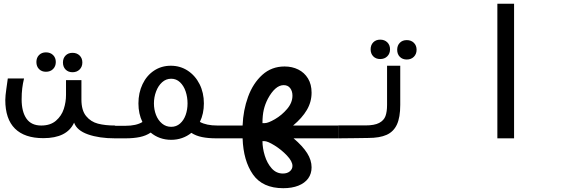

<svg xmlns="http://www.w3.org/2000/svg" viewBox="-20 -745 3040 1034"><path d="M8.5 -206.5Q8.5 -219.5 10 -232.8Q11.5 -246 14 -265L22 -322.5H109.5Q103 -296 99.8 -269.8Q96.5 -243.5 96.5 -210Q96.5 -143.5 122.5 -106.2Q148.5 -69 202 -69Q251.5 -69 281.5 -95Q311.5 -121 323.5 -158.2Q335.5 -195.5 335.5 -233.5V-313.5H418.5V-209Q418.5 -150.5 443.8 -119.8Q469 -89 507.8 -79Q546.5 -69 600 -69V0Q514.5 0 454 -21.2Q393.5 -42.5 379 -84.5Q341 -1 213.5 -1Q112.5 -1 60.5 -52.5Q8.5 -104 8.5 -206.5ZM176 -411Q176 -434 190.2 -448.5Q204.5 -463 227.5 -463Q251 -463 265.8 -448.5Q280.5 -434 280.5 -411Q280.5 -388 265.8 -373.2Q251 -358.5 227.5 -358.5Q204.5 -358.5 190.2 -373Q176 -387.5 176 -411ZM319 -408.5Q319 -431.5 333.2 -446Q347.5 -460.5 370.5 -460.5Q394 -460.5 408.8 -446Q423.5 -431.5 423.5 -408.5Q423.5 -385.5 408.8 -370.8Q394 -356 370.5 -356Q347.5 -356 333.2 -370.5Q319 -385 319 -408.5Z M791.5 -31Q766.5 -14 733.2 -7Q700 0 655 0H598.5V-67.5H655Q714 -67.5 747 -88Q725.5 -132 725.5 -188Q725.5 -245.5 747.8 -292Q770 -338.5 809.8 -364.8Q849.5 -391 900 -391Q950.5 -391 991 -364.5Q1031.5 -338 1054.8 -291.8Q1078 -245.5 1078 -188Q1078 -132.5 1056.5 -88.5Q1091.5 -69 1150.5 -69H1202V0H1145.5Q1101 0 1068 -6.8Q1035 -13.5 1010.5 -29.5Q988.5 -11.5 960.8 -1.8Q933 8 902 8Q870 8 842 -2Q814 -12 791.5 -31ZM990 -188Q990 -222 979.8 -252.5Q969.5 -283 949.5 -302Q929.5 -321 902 -321Q874 -321 853 -302Q832 -283 820.5 -252.2Q809 -221.5 809 -188Q809 -155 820.2 -126Q831.5 -97 852.8 -79.5Q874 -62 902 -62Q929.5 -62 949.5 -79.5Q969.5 -97 979.8 -125.8Q990 -154.5 990 -188Z M1286.5 0H1199V-69H1286.5Q1289.5 -151 1316 -223.8Q1342.5 -296.5 1392.5 -341.8Q1442.5 -387 1512.5 -387Q1553.5 -387 1586.5 -370.5Q1619.5 -354 1638.8 -322.2Q1658 -290.5 1658 -246Q1658 -196 1632.5 -152.8Q1607 -109.5 1558.5 -69H1801V0H1561Q1610.5 42 1634.2 79.8Q1658 117.5 1658 156Q1658 190.5 1639.8 215.8Q1621.5 241 1587 254.8Q1552.5 268.5 1505.5 268.5Q1394 268.5 1342.2 194.5Q1290.5 120.5 1286.5 0ZM1555 148.5Q1555 124 1525.5 92.8Q1496 61.5 1458.5 38.2Q1421 15 1403.5 15H1393.5Q1393.5 52.5 1406 93.2Q1418.5 134 1443.2 161.8Q1468 189.5 1503.5 189.5Q1527 189.5 1541 177.5Q1555 165.5 1555 148.5ZM1555 -230Q1555 -254 1542.8 -270.2Q1530.5 -286.5 1508 -286.5Q1484.5 -286.5 1463 -267.5Q1441.5 -248.5 1422.5 -213Q1407.5 -184 1400.5 -153.8Q1393.5 -123.5 1393.5 -82H1406.5Q1424 -82 1460.8 -103.2Q1497.5 -124.5 1526.2 -158.2Q1555 -192 1555 -230Z M1801.5 -69.5H1947.5Q1996.5 -69.5 2022 -83Q2047.5 -96.5 2056 -120Q2064.5 -143.5 2064.5 -180V-391H2135.5V-180Q2135.5 -113 2117.5 -74.2Q2099.5 -35.5 2062 -18.8Q2024.5 -2 1962.5 -2L1893.5 -1L1801.5 0ZM1976 -479.5Q1976 -502.5 1990.2 -517Q2004.5 -531.5 2027.5 -531.5Q2051 -531.5 2065.8 -517Q2080.5 -502.5 2080.5 -479.5Q2080.5 -456.5 2065.8 -441.8Q2051 -427 2027.5 -427Q2004.5 -427 1990.2 -441.5Q1976 -456 1976 -479.5ZM2119 -477Q2119 -500 2133.2 -514.5Q2147.5 -529 2170.5 -529Q2194 -529 2208.8 -514.5Q2223.5 -500 2223.5 -477Q2223.5 -454 2208.8 -439.2Q2194 -424.5 2170.5 -424.5Q2147.5 -424.5 2133.2 -439Q2119 -453.5 2119 -477Z M2748.5 -725V0H2658.5V-725Z"/></svg>

Font: JuliaMono
Style: Italic
Weight: 400
Italic angle: -9°
Monospace: yes
Designer: cormullion
Foundry: corm
Version: Version 0.057; ttfautohint (v1.8.4)